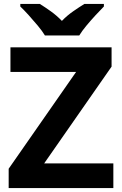

<svg xmlns="http://www.w3.org/2000/svg" viewBox="-20 -954 619 974"><path d="M555 0H24V-98L366 -589H33V-714H546V-616L204 -125H555ZM208 -774Q194 -797 171.5 -824Q149 -851 125.5 -877Q102 -903 83 -921V-934H182Q208 -918 238 -896.5Q268 -875 294 -848Q320 -875 351 -896.5Q382 -918 408 -934H507V-921Q489 -903 465 -877Q441 -851 418.5 -824Q396 -797 382 -774Z"/></svg>

Font: Noto Sans Thaana
Style: Regular
Weight: 400
Designer: Monotype Design Team
Foundry: Monotype Imaging Inc.
Version: Version 2.001